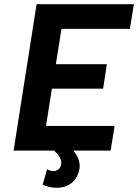

<svg xmlns="http://www.w3.org/2000/svg" viewBox="-20 -720 660 918"><path d="M601 -582 620 -700H155L45 0H239C261 20 273 40 273 59C273 64 272 70 270 75C264 90 251 98 235 98C225 98 215 95 205 89L184 163C198 170 223 178 251 178C289 178 332 163 352 114C358 101 361 87 361 74C361 49 351 24 330 0H509L528 -118H200L228 -296H473L491 -413H247L274 -582Z"/></svg>

Font: Arthouse Owned
Style: Bold Italic
Weight: 700
Italic angle: -10°
Designer: Jeremy Tribby
Foundry: Tribby Type
Version: Version 1.000;PS 001.000;hotconv 1.0.88;makeotf.lib2.5.64775